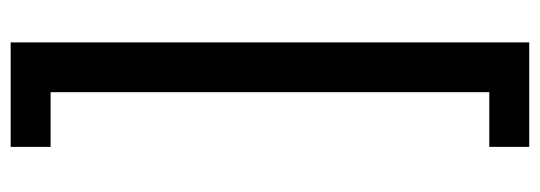

<svg xmlns="http://www.w3.org/2000/svg" viewBox="-338 -484 988 351"><g transform="rotate(90 155.5 -309.0)"><path d="M249 -710H149V92H249V165H58V-783H249Z"/></g></svg>

Font: Teko Regular
Style: Regular
Weight: 400
Designer: Manushi Parikh, Jonny Pinhorn
Foundry: Indian Type Foundry
Version: Version 1.105;PS 1.0;hotconv 1.0.78;makeotf.lib2.5.61930; tt